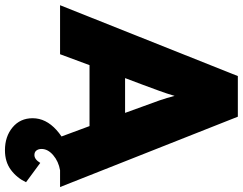

<svg xmlns="http://www.w3.org/2000/svg" viewBox="-132 -620 957 756"><g transform="rotate(90 346.0 -241.5)"><path d="M-12 0 267 -700H427L704 0H507L464 -116H224L181 0ZM301 -325 275 -256H412L387 -325Q373 -362 363 -391Q353 -420 345 -451Q336 -420 325.5 -391.5Q315 -363 301 -325ZM559 217Q505 217 469 187Q433 157 433 108Q433 56 479.5 14Q526 -28 605 -49L638 0Q603 6 578.5 27Q554 48 554 73Q554 85 560 93Q566 101 578 101Q595 101 609 78L685 134Q668 170 636.5 193.5Q605 217 559 217Z"/></g></svg>

Font: Lexend Deca ExtraBold
Style: Regular
Weight: 800
Designer: Bonnie Shaver-Troup, Thomas Jockin
Foundry: Lexend
Version: Version 1.008; ttfautohint (v1.8.4.7-5d5b)